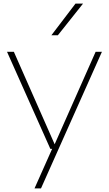

<svg xmlns="http://www.w3.org/2000/svg" viewBox="-20 -828 606 1068"><path d="M260 0 19 -540H57L284 -25.5L512 -540H547L208 220H172L270 0ZM266 -632 400 -808H442L302 -632Z"/></svg>

Font: Encode Sans Expanded Thin
Style: Regular
Weight: 100
Width: 7
Designer: Multiple Designers
Foundry: Impallari Type
Version: Version 3.000; ttfautohint (v1.8.3) -l 8 -r 50 -G 200 -x 14 